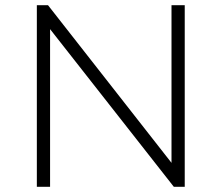

<svg xmlns="http://www.w3.org/2000/svg" viewBox="-20 -720 854 740"><path d="M122 0V-700H165L664 -63H641V-700H692V0H650L150 -637H173V0Z"/></svg>

Font: MOST Montserrat Light
Style: Regular
Weight: 300
Designer: Julieta Ulanovsky
Foundry: Julieta Ulanovsky
Version: Version 8.000;March 11, 2024;FontCreator 15.0.0.2926 64-bit